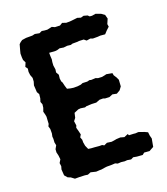

<svg xmlns="http://www.w3.org/2000/svg" viewBox="-128 -766 755 867"><g transform="rotate(-20 249.5 -333.0)"><path d="M85 5 69 -7 56 -12 44 -26 42 -55 46 -69 44 -85 53 -100 51 -118 47 -135 48 -150 57 -166 54 -180 55 -198 54 -208 57 -223V-244L53 -258L58 -268L59 -287L60 -302L58 -313L54 -328L60 -345L62 -361L57 -374L62 -390L64 -409L57 -421L56 -439L55 -454L60 -471L61 -488L55 -504L53 -520L55 -535L47 -546L55 -565L48 -579L47 -592V-610L50 -622L58 -651L65 -658L75 -665L95 -668H125L138 -671L159 -667L172 -673L184 -671L198 -670L221 -675L234 -669L258 -668L271 -676L289 -670H306L326 -672L343 -674L359 -669L373 -673L391 -668L398 -661L409 -660L427 -663L451 -654L466 -643L471 -624L461 -601L463 -588L449 -575L436 -561L413 -563L401 -562H378L367 -566L348 -563L337 -572L315 -573L307 -572H283L274 -569L257 -571L240 -569L221 -572L208 -568L199 -567L170 -569V-555L171 -537L169 -525L168 -509L171 -489L169 -475L177 -461L175 -443L177 -429L181 -422L185 -405L190 -389L206 -385L220 -383H239L255 -385L265 -389L287 -388L299 -391L306 -389L328 -390L338 -386L357 -385L372 -388L379 -390L407 -385L409 -374L418 -360L424 -347L422 -316L411 -301L394 -291L374 -295L357 -288L336 -289L328 -292H311L293 -285L272 -286L246 -285L238 -282L217 -285L206 -284L185 -275L180 -253L170 -240L173 -219L169 -209L174 -191L178 -174L171 -162L176 -149V-136L179 -119L187 -101L201 -99L217 -98L239 -96H252L261 -91L276 -98L298 -95L317 -98L322 -99L341 -100L359 -95L378 -103L381 -96L403 -95L412 -94L426 -95L452 -86L467 -79L469 -62L473 -47L468 -20L466 -9L444 3L419 1L409 9L382 7L365 4L353 10L335 7L323 8L306 6L290 7L279 2L263 3H239L230 4L211 7H202L186 8L161 2L146 8L132 6L106 5Z"/></g></svg>

Font: Winky Rough Medium
Style: Regular
Weight: 500
Designer: Simon Atzbach
Foundry: typofactur
Version: Version 1.206; ttfautohint (v1.8.4.7-5d5b)